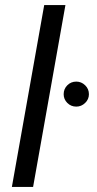

<svg xmlns="http://www.w3.org/2000/svg" viewBox="-20 -740 382 760"><path d="M27 0 155 -720H239L111 0ZM282 -318Q261 -318 246.5 -332.5Q232 -347 232 -367Q232 -388 246.5 -402.5Q261 -417 282 -417Q302 -417 317 -402.5Q332 -388 332 -367Q332 -347 317 -332.5Q302 -318 282 -318Z"/></svg>

Font: DeepMind Sans
Style: Italic
Weight: 400
Italic angle: -10°
Designer: Jonny Pinhorn / Modifications: Colophon Foundry
Foundry: Colophon Foundry
Version: Version 1.002; ttfautohint (v1.8.2)